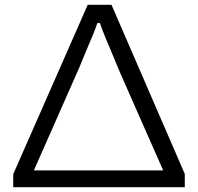

<svg xmlns="http://www.w3.org/2000/svg" viewBox="-20 -779 824 799"><path d="M35 -54 345 -759H444L749 -55V0H35ZM659 -70 479 -478Q472 -496 452.5 -542Q433 -588 417.5 -625.5Q402 -663 396 -683H385Q381 -669 367.5 -636Q354 -603 336 -561Q318 -519 310 -498L121 -70Z"/></svg>

Font: Oakes Grotesk
Style: Regular
Weight: 400
Designer: Samuel Oakes
Foundry: Samuel Oakes
Version: Version 1.000;PS 001.000;hotconv 1.0.88;makeotf.lib2.5.64775